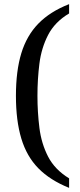

<svg xmlns="http://www.w3.org/2000/svg" viewBox="-20 -780 386 928"><path d="M314 128Q222 91 165.5 33.5Q109 -24 83 -110.5Q57 -197 57 -317Q57 -437 83 -522.5Q109 -608 165.5 -666Q222 -724 314 -760V-715Q245 -674 212.5 -611Q180 -548 170.5 -472.5Q161 -397 161 -317Q161 -238 170.5 -162Q180 -86 212.5 -23Q245 40 314 82Z"/></svg>

Font: Noto Naskh Arabic UI
Style: Regular
Weight: 400
Designer: Monotype Design Team, David Williams, Mohamad Dakak and Nizar Qandah
Foundry: Monotype Imaging Inc.
Version: Version 2.014